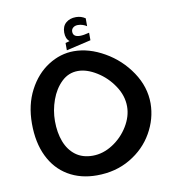

<svg xmlns="http://www.w3.org/2000/svg" viewBox="-78 -756 757 827"><g transform="rotate(-10 300.0 -342.5)"><path d="M42.5 -266.5Q42.5 -349 75.5 -412Q108.5 -475 161.8 -509Q215 -543 274 -543Q340 -543 407.2 -504.5Q474.5 -466 517.8 -401.5Q561 -337 561 -264.5Q560.5 -197 525.5 -135.8Q490.5 -74.5 426.5 -36.8Q362.5 1 280 1Q208.5 1 154.8 -31Q101 -63 71.8 -123.2Q42.5 -183.5 42.5 -266.5ZM459 -269Q459 -316 430.2 -359.2Q401.5 -402.5 358.5 -429.2Q315.5 -456 276.5 -456Q235.5 -456 205 -426.8Q174.5 -397.5 158.2 -352.2Q142 -307 142 -260Q142 -210 157 -170.5Q172 -131 202.2 -108.2Q232.5 -85.5 277 -85.5Q322.5 -85.5 364.8 -112.8Q407 -140 433 -182.8Q459 -225.5 459 -269ZM245.5 -584 264 -589Q247.5 -602 247.5 -629Q247.5 -656.5 264.5 -671.2Q281.5 -686 308.5 -686Q331.5 -686 349.5 -673.5V-639Q342.5 -644 332.2 -647.5Q322 -651 311 -651Q298 -651 290 -644.2Q282 -637.5 282 -627Q282 -603.5 312.5 -603.5Q328.5 -603.5 353 -610V-577L245.5 -552Z"/></g></svg>

Font: JuliaMono Medium
Style: Regular
Weight: 500
Monospace: yes
Designer: cormullion
Foundry: corm
Version: Version 0.054; ttfautohint (v1.8.4)